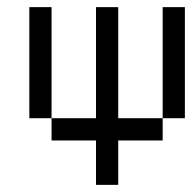

<svg xmlns="http://www.w3.org/2000/svg" viewBox="-20 -395 540 540"><path d="M250 0Q250 0 250 125H312.5Q312.5 125 312.5 0H437.5V-62.5H312.5V-375H250V-62.5H125V0ZM125 -62.5V-375H62.5V-62.5ZM437.5 -62.5H500V-375H437.5Z"/></svg>

Font: CalcUnifontExMono
Style: Regular
Weight: 500
Version: Version 15.0.06